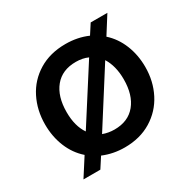

<svg xmlns="http://www.w3.org/2000/svg" viewBox="-132 -659 823 827"><g transform="rotate(-30 279.0 -245.0)"><path d="M528 -247Q528 -176 498 -117.5Q468 -59 411.5 -24.5Q355 10 279 10Q222 10 172 -11L139 40H55L112 -49Q72 -84 51 -135.5Q30 -187 30 -247Q30 -318 59.5 -376.5Q89 -435 145.5 -469.5Q202 -504 279 -504Q339 -504 389 -482L420 -530H503L448 -443Q487 -408 507.5 -357Q528 -306 528 -247ZM167 -134 339 -403Q313 -415 279 -415Q211 -415 174 -370Q137 -325 137 -247Q137 -177 167 -134ZM421 -247Q421 -313 393 -358L222 -89Q249 -79 279 -79Q347 -79 384 -124Q421 -169 421 -247Z"/></g></svg>

Font: Cabin Medium
Style: Regular
Weight: 500
Designer: Pablo Impallari
Foundry: Pablo Impallari. http://www.impallari.com Igino Marini. http://www.ikern.com
Version: Version 2.200